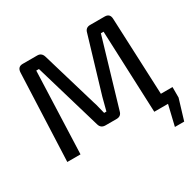

<svg xmlns="http://www.w3.org/2000/svg" viewBox="-177 -887 1258 1235"><g transform="rotate(-30 452.0 -269.5)"><path d="M718 -79H897V-1L851 151H782L818 0H718ZM746 -690Q785 -690 786 -649L814 0H716L691 -609H671L525 -114Q517 -81 483 -81H401Q366 -81 357 -114L211 -609H191L168 0H70L97 -649Q99 -690 137 -690H245Q277 -690 287 -657L408 -249Q416 -226 421 -203Q426 -180 433 -155H450Q457 -180 462.5 -203Q468 -226 475 -251L596 -657Q604 -690 638 -690Z"/></g></svg>

Font: Exo 2 Medium
Style: Regular
Weight: 500
Designer: Natanael Gama
Foundry: Natanael Gama
Version: Version 2.010